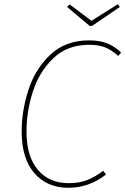

<svg xmlns="http://www.w3.org/2000/svg" viewBox="-20 -883 596 913"><path d="M556 -633 542 -617Q511 -645 480.5 -657.5Q450 -670 404 -670Q300 -670 233 -605.5Q166 -541 136 -446.5Q106 -352 106 -258Q106 -139 160 -75.5Q214 -12 306 -12Q359 -12 396.5 -27.5Q434 -43 471 -71L484 -53Q403 10 305 10Q204 10 143.5 -59.5Q83 -129 83 -257Q83 -357 115.5 -456.5Q148 -556 220 -623.5Q292 -691 403 -691Q455 -691 490.5 -676.5Q526 -662 556 -633ZM540 -863 550 -850 418 -760H406L299 -850L311 -862L415 -784Z"/></svg>

Font: Fira Sans Thin
Style: Italic
Weight: 250
Italic angle: -8°
Designer: Carrois Corporate & Edenspiekermann AG
Foundry: Carrois Corporate GbR & Edenspiekermann AG
Version: Version 4.203